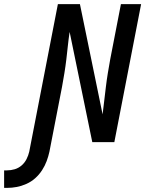

<svg xmlns="http://www.w3.org/2000/svg" viewBox="-141 -690 711 932"><path d="M-121 222V137H-107Q-88 137 -69.5 131.5Q-51 126 -36 113Q-21 100 -12 82Q-3 64 1 46L140 -670H247L357 -135Q361 -168 365 -201.5Q369 -235 373 -268.5Q377 -302 382.5 -335.5Q388 -369 394 -402L446 -670H544L414 0H307L197 -535Q192 -502 188.5 -468.5Q185 -435 181 -401.5Q177 -368 171.5 -334.5Q166 -301 160 -268L99 46Q94 69 85.5 92Q77 115 63 136.5Q49 158 30 175Q11 192 -12.5 202.5Q-36 213 -59.5 217.5Q-83 222 -106 222Z"/></svg>

Font: Lode Dark Term
Style: Bold Italic
Weight: 700
Italic angle: -11°
Monospace: yes
Designer: Belleve Invis
Foundry: Belleve Invis
Version: Version 29.2.0